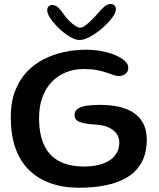

<svg xmlns="http://www.w3.org/2000/svg" viewBox="-20 -860 760 919"><path d="M358 38.5Q281.5 38.5 221 16.8Q160.5 -5 118 -47.2Q75.5 -89.5 53.5 -152.5Q31.5 -215.5 31.5 -298.5Q31.5 -370 51.8 -423.5Q72 -477 107.5 -515Q143 -553 189.2 -576.5Q235.5 -600 287.5 -611Q339.5 -622 392.5 -622Q430 -622 466 -615.2Q502 -608.5 530.8 -596.5Q559.5 -584.5 576.8 -569.2Q594 -554 594 -536.5Q594 -517.5 581 -506.8Q568 -496 548.5 -496Q536.5 -496 522.8 -501Q509 -506 490.2 -512.5Q471.5 -519 444.8 -524.2Q418 -529.5 379.5 -529.5Q333.5 -529.5 294.8 -513.5Q256 -497.5 227.2 -467.5Q198.5 -437.5 182.8 -394.2Q167 -351 167 -296Q167 -215 192.2 -163.2Q217.5 -111.5 265.8 -87.2Q314 -63 382 -63Q417.5 -63 448.2 -69.8Q479 -76.5 502 -90.8Q525 -105 538 -126.8Q551 -148.5 551 -178.5Q551 -203 537 -221.8Q523 -240.5 495.2 -251.8Q467.5 -263 426.5 -264.5Q384.5 -267.5 360.8 -276.5Q337 -285.5 337 -309.5Q337 -328.5 351.8 -339Q366.5 -349.5 394 -353.8Q421.5 -358 460 -358Q511 -358 552.2 -348.2Q593.5 -338.5 622.5 -318.2Q651.5 -298 667 -266.5Q682.5 -235 682.5 -192Q682.5 -128 658.2 -83.5Q634 -39 590.2 -12.2Q546.5 14.5 487.5 26.5Q428.5 38.5 358 38.5ZM361 -668.5Q340.5 -668.5 314 -684.2Q287.5 -700 262.8 -723.8Q238 -747.5 222 -771Q206 -794.5 206 -810Q206 -822.5 212.5 -829.2Q219 -836 229.5 -836Q246 -836 258.2 -824.5Q270.5 -813 286.5 -789.5Q297.5 -774.5 311.5 -760.2Q325.5 -746 339.5 -736.8Q353.5 -727.5 364 -727.5Q374.5 -727.5 389.2 -738.5Q404 -749.5 420.2 -765.8Q436.5 -782 450.5 -798.5Q469.5 -820.5 481.8 -830.5Q494 -840.5 509 -840.5Q534.5 -840.5 534.5 -814.5Q534.5 -798.5 516 -774Q497.5 -749.5 469.5 -725.2Q441.5 -701 412.2 -684.8Q383 -668.5 361 -668.5Z"/></svg>

Font: Gluten
Style: Regular
Weight: 400
Designer: Tyler Finck
Foundry: Etcetera Type Company
Version: Version 1.300